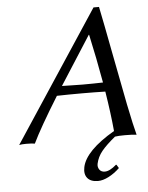

<svg xmlns="http://www.w3.org/2000/svg" viewBox="-59 -706 750 972"><g transform="rotate(-5 316.5 -219.5)"><path d="M510.3 163.1Q483.9 188.5 454.1 203.9Q424.3 219.2 399.4 219.2Q362.8 219.2 345.9 198.7Q329.1 178.2 336.4 143.1Q354 60.5 502 -25.9Q493.7 -116.2 475.6 -228.5Q418.9 -230 358.9 -230Q286.6 -230 229.5 -228.5Q134.3 -74.7 97.2 2.9Q85.9 0 53.2 0Q30.3 0 17.6 2.9L453.1 -658.2H481Q498 -576.7 527.3 -421.9L579.1 -154.3Q602.1 -41.5 614.3 2.9Q597.7 0 555.2 0Q522 0 504.4 2.9Q458 41 435.1 69.3Q412.1 97.7 404.8 131.8Q401.4 148.4 410.4 161.6Q419.4 174.8 438 174.8Q463.4 174.8 497.1 145L500 146ZM467.8 -275.4Q445.3 -402.8 418.9 -522H417L259.3 -275.9Q268.6 -275.9 307.6 -274.9Q346.7 -273.9 363.3 -273.9Q418 -273.9 467.8 -275.4Z"/></g></svg>

Font: Linux Biolinum G
Style: Italic
Weight: 400
Italic angle: -12°
Designer: Philipp H. Poll
Foundry: Philipp H. Poll
Version: Version 0.5.1